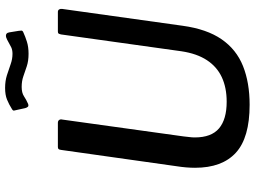

<svg xmlns="http://www.w3.org/2000/svg" viewBox="-143 -846 999 753"><g transform="rotate(-90 356.5 -469.5)"><path d="M632 -253Q619 -158 579 -100Q539 -42 474 -16Q409 10 322 10Q193 10 134 -44Q75 -98 75 -204Q75 -221 76.5 -239Q78 -257 81 -276L145 -729Q146 -737 148.5 -739.5Q151 -742 157 -742H251Q259 -742 262.5 -737Q266 -732 264 -724L198 -249Q197 -237 195.5 -226.5Q194 -216 194 -205Q194 -140 229.5 -110Q265 -80 334 -80Q389 -80 430 -99Q471 -118 497 -157.5Q523 -197 532 -258L598 -730Q600 -738 602 -740Q604 -742 610 -742H686Q693 -742 696 -737Q699 -732 698 -725L632 -253ZM605 -877Q590 -870 569.5 -863.5Q549 -857 522 -857Q494 -857 473 -864Q452 -871 433.5 -877.5Q415 -884 392 -884Q369 -884 355.5 -875Q342 -866 326 -859Q318 -856 314.5 -859.5Q311 -863 309 -870L302 -902Q301 -908 299.5 -913Q298 -918 305 -922Q324 -934 342.5 -941.5Q361 -949 388 -949Q415 -949 437.5 -942Q460 -935 480.5 -927.5Q501 -920 522 -920Q537 -920 547.5 -925Q558 -930 568 -936Q578 -942 587 -945Q596 -947 600.5 -943.5Q605 -940 606 -933L612 -896Q613 -890 613 -885Q613 -880 605 -877Z"/></g></svg>

Font: Libre Franklin Thin Medium
Style: Italic
Weight: 500
Italic angle: -8°
Version: Version 3.000